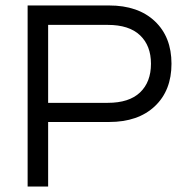

<svg xmlns="http://www.w3.org/2000/svg" viewBox="-20 -682 668 702"><path d="M81 0V-662H379Q485 -662 546 -604.5Q607 -547 607 -449Q607 -351 546 -293.5Q485 -236 379 -236H156V0ZM156 -306H374Q452 -306 492 -344Q532 -382 532 -449Q532 -515 492 -553Q452 -591 374 -591H156Z"/></svg>

Font: Questrial
Style: Regular
Weight: 400
Designer: Joe Prince, Laura Meseguer
Foundry: Joe Prince, Laura Meseguer
Version: Version 2.000; ttfautohint (v1.8.3)